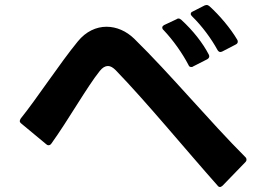

<svg xmlns="http://www.w3.org/2000/svg" viewBox="-20 -782 1040 768"><path d="M869 -576 923 -604C929 -607 931 -611 931 -615C931 -618 931 -620 929 -623C902 -669 857 -722 818 -757C814 -760 811 -762 807 -762C804 -762 801 -761 798 -760L751 -736C745 -734 743 -730 743 -726C743 -723 745 -720 748 -717C789 -677 826 -626 850 -582C853 -577 857 -574 861 -574C864 -574 866 -575 869 -576ZM59 -298C59 -295 61 -291 65 -288L165 -205C168 -202 171 -201 174 -201C178 -201 182 -203 185 -207C252 -300 329 -436 379 -498C390 -512 401 -518 412 -518C422 -518 432 -512 443 -501C565 -375 717 -190 850 -40C853 -36 856 -34 860 -34C863 -34 866 -36 870 -39L962 -134C965 -137 966 -140 966 -143C966 -147 965 -150 962 -153C818 -297 661 -486 517 -627C485 -658 446 -675 406 -675C366 -675 324 -657 291 -616C221 -531 126 -386 63 -308C61 -304 59 -301 59 -298ZM629 -672C629 -669 630 -665 634 -662C673 -621 710 -568 734 -522C736 -516 740 -514 745 -514C747 -514 750 -514 752 -516L809 -545C814 -548 817 -552 817 -557C817 -559 816 -562 815 -564C791 -610 753 -659 705 -703C701 -706 698 -708 694 -708C691 -708 688 -707 686 -705L637 -682C632 -679 629 -676 629 -672Z"/></svg>

Font: LINE Seed JP App_OTF Bold
Style: Regular
Weight: 700
Designer: LINE & Fontrix & Fontworks
Version: Version 1.009